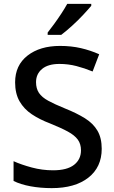

<svg xmlns="http://www.w3.org/2000/svg" viewBox="-20 -961 590 991"><path d="M505 -193Q505 -98 436 -44Q367 10 247 10Q189 10 137.5 0.5Q86 -9 50 -27V-129Q90 -111 144 -96.5Q198 -82 254 -82Q326 -82 362 -110Q398 -138 398 -185Q398 -218 381.5 -240.5Q365 -263 330 -282Q295 -301 238 -324Q185 -344 144.5 -371Q104 -398 81 -438Q58 -478 58 -536Q58 -624 122 -674Q186 -724 290 -724Q348 -724 397.5 -712.5Q447 -701 492 -681L458 -592Q417 -609 374.5 -620Q332 -631 287 -631Q228 -631 197 -605Q166 -579 166 -537Q166 -504 181 -481.5Q196 -459 229 -441Q262 -423 316 -401Q376 -377 418.5 -350.5Q461 -324 483 -286.5Q505 -249 505 -193ZM451 -931Q436 -913 409 -884Q382 -855 351 -827Q320 -799 296 -781H226V-793Q241 -812 260 -838Q279 -864 297 -891.5Q315 -919 327 -941H451Z"/></svg>

Font: Noto Sans Sinhala UI Medium
Style: Regular
Weight: 500
Designer: Jelle Bosma - Monotype Design Team
Foundry: Monotype Imaging Inc.
Version: Version 2.006; ttfautohint (v1.8.4.7-5d5b)